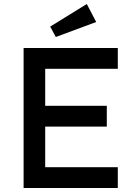

<svg xmlns="http://www.w3.org/2000/svg" viewBox="-20 -940 684 960"><path d="M98 -700H569V-596H206V-104H569V0H98ZM147 -411H514V-307H147ZM231 -807 414 -920 461 -830 259 -755Z"/></svg>

Font: Easer Grotesk Variable
Style: Regular
Weight: 400
Designer: Boardeaser, Bonnie Shaver-Troup, Thomas Jockin
Foundry: Lexend
Version: Version 1.001;Glyphs 3.1.2 (3151)